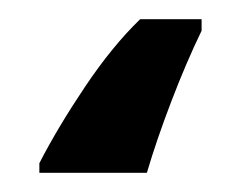

<svg xmlns="http://www.w3.org/2000/svg" viewBox="-20 40 251 200"><path d="M190 72Q174 105 158.5 145.5Q143 186 133 220H21V210Q40 173 68.5 130.5Q97 88 126 60H190Z"/></svg>

Font: Noto Sans Display Condensed
Style: Bold
Weight: 700
Width: 3
Designer: Monotype Design Team
Foundry: Monotype Imaging Inc.
Version: Version 2.003